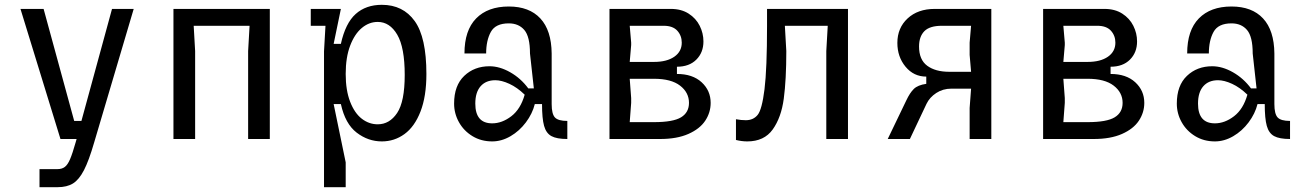

<svg xmlns="http://www.w3.org/2000/svg" viewBox="-20 -577 5440 797"><path d="M144 125H219Q237 125 249 116Q261 107 271 83.5Q281 60 294 14L298 0H231L65 -540H161L288 -75H318L445 -540H535L371 14Q349 90 328.5 129.5Q308 169 283 184.5Q258 200 219 200H144Z M700 -540H1100V0H1010V-365L1016 -470H784L790 -365V0H700Z M1325 -364 1331 -469V-470H1270V-540H1395L1365 -395H1395Q1414 -481 1456.5 -519Q1499 -557 1565 -557Q1653 -557 1701.5 -489.5Q1750 -422 1750 -270Q1750 -177 1725.5 -114Q1701 -51 1659 -20.5Q1617 10 1565 10Q1508 10 1460.5 -26.5Q1413 -63 1395 -145H1365L1415 97V200H1325ZM1548 -61Q1597 -61 1628.5 -108Q1660 -155 1660 -266Q1660 -380 1629 -433Q1598 -486 1548 -486Q1512 -486 1482 -461Q1452 -436 1433.5 -387.5Q1415 -339 1415 -270Q1415 -202 1433.5 -154.5Q1452 -107 1482 -84Q1512 -61 1548 -61Z M1865 -147Q1865 -222 1907 -262Q1949 -302 2012 -302Q2054 -302 2098 -277Q2142 -252 2173 -210H2196L2180 -355Q2180 -425 2156.5 -452.5Q2133 -480 2092 -480Q2037 -480 2017.5 -444.5Q1998 -409 1998 -355H1908Q1908 -451 1956.5 -500.5Q2005 -550 2092 -550Q2177 -550 2223 -500.5Q2269 -451 2270 -355V-145Q2270 -104 2283.5 -89.5Q2297 -75 2335 -75V0Q2291 0 2269 -12Q2247 -24 2238.5 -54.5Q2230 -85 2230 -145H2200Q2190 -105 2163 -69Q2136 -33 2099 -11.5Q2062 10 2023 10Q1977 10 1941 -12Q1905 -34 1885 -70Q1865 -106 1865 -147ZM2023 -65Q2064 -65 2102.5 -94.5Q2141 -124 2158 -184Q2127 -214 2094.5 -229Q2062 -244 2036 -244Q1997 -244 1975 -219Q1953 -194 1953 -147Q1953 -65 2023 -65Z M2510 -540H2765Q2808 -540 2838.5 -520.5Q2869 -501 2884.5 -470Q2900 -439 2900 -405Q2900 -359 2870.5 -329.5Q2841 -300 2790 -300V-270Q2855 -270 2892.5 -235.5Q2930 -201 2930 -150Q2930 -110 2907.5 -76Q2885 -42 2837.5 -21Q2790 0 2720 0H2510ZM2695 -70Q2774 -70 2807 -90Q2840 -110 2840 -150Q2840 -193 2803 -221.5Q2766 -250 2695 -250H2594L2600 -170V-150L2594 -70ZM2695 -320Q2748 -320 2779 -341.5Q2810 -363 2810 -400Q2810 -429 2791.5 -449.5Q2773 -470 2735 -470H2594L2600 -400V-390L2594 -320Z M3035 4V-82Q3057 -78 3076 -78Q3107 -78 3125 -100Q3143 -122 3153.5 -206.5Q3164 -291 3164 -470V-540H3500V0H3410V-365L3416 -470H3238L3244 -365Q3244 -246 3233.5 -167.5Q3223 -89 3187.5 -39.5Q3152 10 3082 10Q3059 10 3035 4Z M3826 -146 3757 0H3665L3742 -160Q3757 -192 3773.5 -208Q3790 -224 3825 -229V-259Q3773 -259 3739 -300Q3705 -341 3705 -399Q3705 -461 3747.5 -500.5Q3790 -540 3860 -540H4095V0H4005V-129L4011 -209H3929Q3894 -209 3866.5 -191Q3839 -173 3826 -146ZM3920 -279H4011L4005 -349V-400L4011 -470H3890Q3839 -470 3817 -447.5Q3795 -425 3795 -384Q3795 -329 3829 -304Q3863 -279 3920 -279Z M4310 -540H4565Q4608 -540 4638.5 -520.5Q4669 -501 4684.5 -470Q4700 -439 4700 -405Q4700 -359 4670.5 -329.5Q4641 -300 4590 -300V-270Q4655 -270 4692.5 -235.5Q4730 -201 4730 -150Q4730 -110 4707.5 -76Q4685 -42 4637.5 -21Q4590 0 4520 0H4310ZM4495 -70Q4574 -70 4607 -90Q4640 -110 4640 -150Q4640 -193 4603 -221.5Q4566 -250 4495 -250H4394L4400 -170V-150L4394 -70ZM4495 -320Q4548 -320 4579 -341.5Q4610 -363 4610 -400Q4610 -429 4591.5 -449.5Q4573 -470 4535 -470H4394L4400 -400V-390L4394 -320Z M4865 -147Q4865 -222 4907 -262Q4949 -302 5012 -302Q5054 -302 5098 -277Q5142 -252 5173 -210H5196L5180 -355Q5180 -425 5156.5 -452.5Q5133 -480 5092 -480Q5037 -480 5017.5 -444.5Q4998 -409 4998 -355H4908Q4908 -451 4956.5 -500.5Q5005 -550 5092 -550Q5177 -550 5223 -500.5Q5269 -451 5270 -355V-145Q5270 -104 5283.5 -89.5Q5297 -75 5335 -75V0Q5291 0 5269 -12Q5247 -24 5238.5 -54.5Q5230 -85 5230 -145H5200Q5190 -105 5163 -69Q5136 -33 5099 -11.5Q5062 10 5023 10Q4977 10 4941 -12Q4905 -34 4885 -70Q4865 -106 4865 -147ZM5023 -65Q5064 -65 5102.5 -94.5Q5141 -124 5158 -184Q5127 -214 5094.5 -229Q5062 -244 5036 -244Q4997 -244 4975 -219Q4953 -194 4953 -147Q4953 -65 5023 -65Z"/></svg>

Font: Sligoil Micro
Style: Regular
Weight: 400
Designer: Ariel Martín Pérez
Foundry: Igor Stepanchenko
Version: Version 1.001